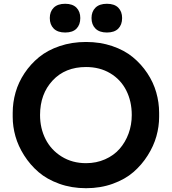

<svg xmlns="http://www.w3.org/2000/svg" viewBox="-20 -972 905 1011"><path d="M242.2 -877Q242.2 -911.1 262.9 -931.6Q283.7 -952.1 323.2 -952.1Q362.3 -952.1 382.6 -931.6Q402.8 -911.1 402.8 -877Q402.8 -841.8 382.8 -821.3Q362.8 -800.8 323.2 -800.8Q283.7 -800.8 262.9 -821.5Q242.2 -842.3 242.2 -877ZM461.9 -877Q461.9 -911.1 482.7 -931.6Q503.4 -952.1 543 -952.1Q582.5 -952.1 602.8 -931.6Q623 -911.1 623 -877Q623 -841.8 602.8 -821.3Q582.5 -800.8 543 -800.8Q503.4 -800.8 482.7 -821.5Q461.9 -842.3 461.9 -877ZM46.9 -356V-377.9Q46.9 -432.6 62 -485.6Q77.1 -538.6 109.1 -586.7Q141.1 -634.8 186 -671.4Q231 -708 294.7 -729.5Q358.4 -751 433.1 -751Q507.3 -751 570.8 -729.5Q634.3 -708 679 -671.4Q723.6 -634.8 755.6 -586.7Q787.6 -538.6 802.7 -485.6Q817.9 -432.6 817.9 -377.9V-356Q817.9 -305.7 803.5 -254.4Q789.1 -203.1 757.8 -153.6Q726.6 -104 682.6 -65.9Q638.7 -27.8 574 -4.4Q509.3 19 433.1 19Q356.9 19 292 -4.4Q227.1 -27.8 182.9 -65.9Q138.7 -104 107.2 -153.6Q75.7 -203.1 61.3 -254.4Q46.9 -305.7 46.9 -356ZM433.1 -112.8Q487.3 -112.8 533.2 -133.1Q579.1 -153.3 609.6 -188Q640.1 -222.7 657 -268.8Q673.8 -314.9 673.8 -366.2Q673.8 -438.5 644.8 -495.8Q615.7 -553.2 560.5 -586.2Q505.4 -619.1 433.1 -619.1Q323.2 -619.1 257.1 -548.1Q190.9 -477.1 190.9 -366.2Q190.9 -296.9 219.7 -239.7Q248.5 -182.6 304.4 -147.7Q360.4 -112.8 433.1 -112.8Z"/></svg>

Font: Sora SemiBold
Style: Regular
Weight: 600
Designer: Jonathan Barnbrook, Julián Moncada
Foundry: Barnbrook Fonts
Version: Version 2.000